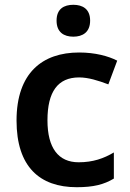

<svg xmlns="http://www.w3.org/2000/svg" viewBox="-20 -771 541 801"><path d="M286 -751C247 -751 216 -734 216 -685C216 -636 247 -618 286 -618C324 -618 356 -636 356 -685C356 -734 324 -751 286 -751ZM300 10C370 10 413 -1 455 -26V-135C413 -110 368 -94 308 -94C224 -94 178 -153 178 -269C178 -388 221 -448 310 -448C348 -448 390 -435 432 -419L469 -518C432 -537 377 -552 310 -552C157 -552 49 -467 49 -268C49 -76 145 10 300 10Z"/></svg>

Font: Noto Sans Telugu SemiBold
Style: Regular
Weight: 600
Designer: Jelle Bosma - Monotype Design Team
Foundry: Monotype Imaging Inc.
Version: Version 2.005